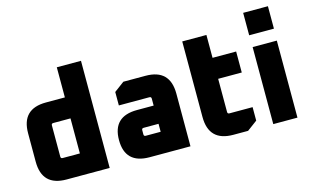

<svg xmlns="http://www.w3.org/2000/svg" viewBox="-92 -1025 2075 1281"><g transform="rotate(-15 945.5 -384.5)"><path d="M60 -168V-364Q60 -532 228 -532H359V-740H526V0H228Q60 0 60 -168ZM227 -158Q227 -145 240 -145H359V-387H240Q227 -387 227 -374Z M802 0Q634 0 634 -163Q634 -326 802 -326H917V-374Q917 -387 904 -387H693V-480L763 -532H916Q1084 -532 1084 -364V0ZM801 -158Q801 -145 814 -145H917V-200H814Q801 -200 801 -187Z M1212 -168V-690H1379V-532H1542V-387H1379V-158Q1379 -145 1392 -145H1552V-52L1482 0H1380Q1212 0 1212 -168Z M1654 -614V-769H1825V-614ZM1656 0V-532H1823V0Z"/></g></svg>

Font: Oxanium ExtraBold
Style: Regular
Weight: 800
Designer: Severin Meyer
Version: Version 2.000